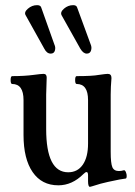

<svg xmlns="http://www.w3.org/2000/svg" viewBox="-20 -704 521 741"><path d="M175.8 -497.1Q160.6 -497.1 150.9 -516.1L79.1 -645Q71.8 -656.7 87.6 -670.4Q103.5 -684.1 123 -684.1Q136.7 -684.1 139.2 -674.8L189.9 -532.2Q195.3 -521 191.9 -509Q188.5 -497.1 175.8 -497.1ZM314.9 -497.1Q301.3 -497.1 290 -516.1L217.8 -645Q211.4 -657.2 227.1 -670.7Q242.7 -684.1 262.2 -684.1Q275.4 -684.1 277.8 -674.8L330.1 -532.2Q335 -521 331.3 -509Q327.6 -497.1 314.9 -497.1ZM327.1 17.1Q319.8 17.1 319.8 -4.9V-27.8Q319.8 -40 314 -40Q309.6 -40 301.8 -32.2Q258.3 11.2 205.1 11.2Q141.1 11.2 106 -39.8Q70.8 -90.8 70.8 -183.1V-317.9Q70.8 -379.9 26.9 -379.9Q21 -379.9 21 -395Q21 -410.2 26.9 -410.2Q74.7 -410.2 109.9 -415Q139.2 -418.9 147.9 -418.9Q160.2 -418.9 160.2 -404.8Q158.2 -353 158.2 -338.9V-206.1Q158.2 -39.1 243.2 -39.1Q279.3 -39.1 299.6 -68.4Q319.8 -97.7 319.8 -149.9V-317.9Q319.8 -379.9 275.9 -379.9Q270 -379.9 270 -395Q270 -410.2 275.9 -410.2Q336.9 -410.2 361.8 -415Q388.7 -418.9 396 -418.9Q410.2 -418.9 410.2 -402.8Q407.2 -367.2 407.2 -338.9V-118.2Q407.2 -73.7 413.6 -58.8Q419.9 -43.9 439 -43.9Q447.8 -43.9 458 -46.9Q462.4 -47.9 465.8 -39.8Q469.2 -31.7 469 -24.2Q468.8 -16.6 465.8 -15.1Q450.2 -13.7 397 -2Q370.6 3.4 335 15.1Q329.1 17.1 327.1 17.1Z"/></svg>

Font: Junicode SmCond Medium
Style: Regular
Weight: 500
Width: 4
Designer: Peter S. Baker
Version: Version 2.206